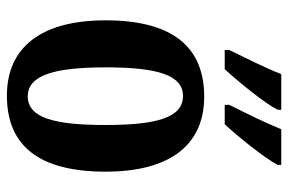

<svg xmlns="http://www.w3.org/2000/svg" viewBox="-156 -650 816 543"><g transform="rotate(90 251.5 -378.0)"><path d="M276 -619V-606H331C368 -646 428 -721 446 -756V-766H345C327 -721 300 -667 276 -619ZM121 -619V-606H175C212 -646 273 -721 290 -756V-766H189C172 -721 144 -667 121 -619ZM250 10C392 10 465 -81 465 -269C465 -457 385 -548 253 -548C111 -548 37 -457 37 -269C37 -81 118 10 250 10ZM252 -49C192 -49 170 -125 170 -269C170 -414 191 -488 251 -488C312 -488 333 -414 333 -269C333 -125 313 -49 252 -49Z"/></g></svg>

Font: Noto Serif Bengali ExtraCondensed
Style: Regular
Weight: 400
Width: 2
Designer: Juan Bruce, Universal Thirst, Indian Type Foundry and the Monotype Design Team.
Foundry: Monotype Imaging Inc.
Version: Version 2.003